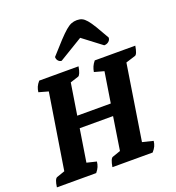

<svg xmlns="http://www.w3.org/2000/svg" viewBox="-158 -1032 1060 1157"><g transform="rotate(-20 372.0 -453.0)"><path d="M8 0Q15 -52 31 -58L83 -76L160 -560L99 -577Q101 -595 107.5 -610Q114 -625 128 -641H380Q376 -616 369.5 -600.5Q363 -585 356 -583L303 -566L271 -364H486L517 -560L455 -577Q458 -595 464.5 -610Q471 -625 484 -641H744Q740 -616 734 -600.5Q728 -585 720 -583L659 -564L583 -81L652 -64Q650 -46 643.5 -31.5Q637 -17 622 0H364Q373 -53 388 -58L440 -76L473 -288H259L226 -79L288 -64Q286 -46 280 -31.5Q274 -17 260 0ZM465 -906Q484 -906 498 -899.5Q512 -893 527 -875.5Q542 -858 561.5 -826Q581 -794 610 -742Q610 -727 598 -717Q586 -707 569 -707L448 -799L296 -707Q284 -707 275 -717Q266 -727 266 -742Q312 -794 342 -826Q372 -858 392.5 -875.5Q413 -893 429.5 -899.5Q446 -906 465 -906Z"/></g></svg>

Font: Petrona ExtraBold
Style: Italic
Weight: 800
Italic angle: -9°
Designer: Ringo R. Seeber
Foundry: Ringo R. Seeber
Version: Version 2.001; ttfautohint (v1.8.3)